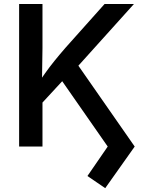

<svg xmlns="http://www.w3.org/2000/svg" viewBox="-20 -748 734 980"><path d="M162.6 -187.5V-303.7Q186.5 -340.8 209.7 -373.5Q232.9 -406.2 258.8 -438.2Q284.7 -470.2 314.9 -504.9L513.7 -727.5H663.6L354.5 -384.3L346.2 -386.2ZM77.6 0V-727.5H196.8V-502L194.3 -332L196.8 -273.4V0ZM517.1 212.4 426.3 150.4 529.8 0 285.6 -350.6 360.4 -440.9 667.5 0Z"/></svg>

Font: Inter
Style: 540
Weight: 540
Designer: Rasmus Andersson
Foundry: rsms
Version: Version 4.001;git-66647c0bb